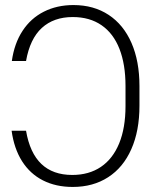

<svg xmlns="http://www.w3.org/2000/svg" viewBox="-20 -737 603 767"><path d="M268.6 -38.1Q335.4 -38.1 383.1 -70.3Q430.7 -102.5 456.1 -164.3Q481.4 -226.1 481.4 -313.5V-393.6Q481.4 -479.5 457.3 -541.5Q433.1 -603.5 385.7 -636.2Q338.4 -668.9 270.5 -668.9Q194.8 -668.9 147.2 -625.5Q99.6 -582 84 -493.2H27.3Q37.1 -563.5 70.1 -613.8Q103 -664.1 155.3 -690.4Q207.5 -716.8 273.4 -716.8Q354.5 -716.8 414.1 -677.5Q473.6 -638.2 505.4 -565.2Q537.1 -492.2 537.1 -393.6V-314.5Q537.1 -214.4 504.6 -141.1Q472.2 -67.9 412.1 -29.1Q352.1 9.8 270.5 9.8Q203.1 9.8 151.6 -16.4Q100.1 -42.5 68.1 -93Q36.1 -143.6 26.4 -214.8H84Q99.1 -126 145.3 -82Q191.4 -38.1 268.6 -38.1Z"/></svg>

Font: Pretendard GOV ExtraLight
Style: Regular
Weight: 200
Designer: Base glyphs from Inter by Rasmus Andersson; Hangeul glyphs from Noto Sans CJK(Source Han Sans) by Jang Soo-young and Kan
Foundry: Kil Hyung-jin
Version: Version 1.309